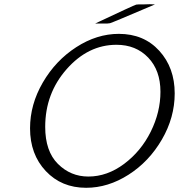

<svg xmlns="http://www.w3.org/2000/svg" viewBox="-20 -871 846 908"><path d="M122.1 -264.2Q122.1 -377 182.6 -481Q243.2 -585 340.6 -647.9Q438 -710.9 542 -710.9Q660.2 -710.9 733.2 -630.9Q806.2 -550.8 806.2 -429.2Q806.2 -315.4 745.6 -211.2Q685.1 -106.9 588.1 -44.9Q491.2 17.1 387.2 17.1Q271 17.1 196.5 -62Q122.1 -141.1 122.1 -264.2ZM193.8 -271Q193.8 -155.8 253.9 -95.9Q314 -36.1 397.9 -36.1Q486.8 -36.1 566.9 -95.9Q647 -155.8 692.9 -248.3Q738.8 -340.8 738.8 -437Q738.8 -538.1 680.9 -598.6Q623 -659.2 530.8 -659.2Q397 -659.2 295.4 -544.2Q193.8 -429.2 193.8 -271ZM430.2 -759.8Q614.3 -846.7 624 -849.1Q628.9 -850.1 634.8 -850.1H655.8Q660.6 -850.1 671.9 -850.6Q683.1 -851.1 688 -851.1Q704.1 -851.1 712.9 -850.1Q506.8 -762.2 500 -761.2Q497.1 -760.3 487.8 -759.8Z"/></svg>

Font: CMU Bright
Style: Oblique
Weight: 500
Italic angle: -12°
Version: Version 0.7.0